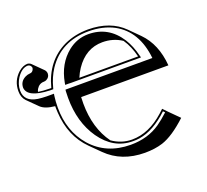

<svg xmlns="http://www.w3.org/2000/svg" viewBox="-124 -809 1111 1030"><g transform="rotate(-20 431.5 -294.5)"><path d="M703.1 -122.1 726.1 -98.1 782.7 -41.5Q701.7 33.7 638.7 54.2Q593.8 68.4 536.6 68.4Q404.3 67.9 320.8 -15.1L264.2 -71.3Q177.7 -157.7 169.9 -295.4Q169.4 -307.6 168.9 -318.8Q168.9 -325.7 168.9 -331.5Q112.3 -336.9 87.9 -360.8L31.2 -417Q10.7 -438.5 10.7 -474.1Q10.7 -533.7 54.2 -573.2Q80.1 -595.7 106 -596.2Q118.2 -595.2 126.5 -587.4L183.1 -531.2Q190.9 -522 191.4 -510.3Q191.4 -489.3 171.4 -479Q164.1 -475.6 156.7 -475.6Q129.9 -475.6 114.3 -450.2Q109.9 -442.4 108.4 -435.1Q134.3 -430.7 171.9 -430.2H182.6Q219.7 -573.2 337.9 -629.4Q399.4 -657.7 474.1 -658.2Q601.6 -657.7 675.8 -583.5L732.4 -526.9Q804.7 -453.6 814.5 -329.6H316.4Q315.4 -317.4 315.4 -292.5Q315.9 -151.9 384.3 -58.1Q436 -22 496.1 -22Q592.3 -22 681.6 -102.1Q692.4 -111.8 703.1 -122.1ZM342.8 -430.2H678.2Q663.1 -491.7 633.3 -535.2Q585 -567.4 523.4 -567.4Q428.2 -567.4 368.2 -478Q353 -455.1 342.8 -430.2ZM687.5 -432.1 690.9 -419.9H291.5Q285.2 -419.9 278.8 -420.4Q272.9 -420.4 270 -420.4H258.3L260.3 -432.1Q278.8 -534.2 350.6 -592.3Q402.8 -633.8 466.8 -633.8Q581.5 -633.8 646.5 -532.7Q673.8 -488.8 687.5 -432.1ZM702.6 -107.9Q617.2 -27.3 534.7 -14.6Q515.1 -11.7 496.1 -12.2Q387.2 -12.2 315.9 -113.8Q249 -210.4 249 -349.1Q249 -376 250 -386.7L251 -396H747.1Q730.5 -553.7 617.2 -615.2Q556.2 -647.5 474.1 -647.9Q314.9 -647.9 234.9 -526.4Q206.5 -482.4 192.4 -427.7L190.4 -420.4H171.9Q45.4 -425.3 41 -482.9Q41 -518.6 74.7 -535.6Q87.9 -542 100.1 -542.5Q117.2 -542.5 123.5 -560.1Q124.5 -564 125 -566.9Q122.1 -583.5 106 -586.4Q70.8 -586.4 42 -543.5Q21 -510.7 20.5 -474.1Q20.5 -411.1 95.2 -399.9Q116.7 -397 144 -396.5H185.5L183.6 -385.3Q179.2 -353 179.2 -318.8Q179.2 -184.1 257.8 -93.3Q341.3 1.5 480 2Q578.1 2 649.4 -47.4Q676.8 -66.4 711.9 -98.6Z"/></g></svg>

Font: Linux Biolinum Shadow O
Style: Bold
Weight: 700
Designer: Philipp H. Poll
Foundry: Philipp H. Poll
Version: Version 0.9.2